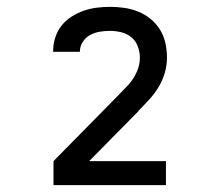

<svg xmlns="http://www.w3.org/2000/svg" viewBox="-20 -863 640 560"><path d="M464 -323H136V-393L328 -588Q339 -600 350 -611Q361 -622 369.5 -635.5Q378 -649 383 -664Q388 -679 388 -695Q388 -711 382 -727.5Q376 -744 363 -754.5Q350 -765 333.5 -769Q317 -773 301 -773Q286 -773 271 -770.5Q256 -768 243 -761Q230 -754 221.5 -741Q213 -728 213 -713V-712H135V-715Q135 -734 141 -753Q147 -772 159 -787.5Q171 -803 188 -814Q205 -825 223.5 -831.5Q242 -838 261.5 -840.5Q281 -843 301 -843Q322 -843 343 -840Q364 -837 383.5 -829Q403 -821 419.5 -807.5Q436 -794 447 -776Q458 -758 462.5 -737Q467 -716 467 -695Q467 -672 460.5 -650Q454 -628 442.5 -609Q431 -590 416 -573.5Q401 -557 385 -541L384 -539L240 -393H464Z"/></svg>

Font: R Plex Mono
Style: Regular
Weight: 400
Monospace: yes
Designer: Belleve Invis
Foundry: Belleve Invis
Version: Version 31.8.0